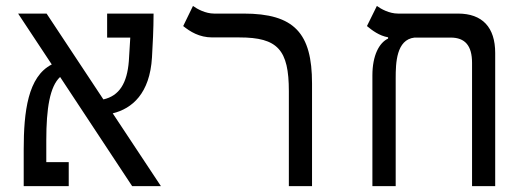

<svg xmlns="http://www.w3.org/2000/svg" viewBox="-20 -632 1798 652"><path d="M428.7 0H526.4L362.8 -247.1C428.7 -263.2 488.8 -314.5 496.1 -437C498.5 -478 501.5 -534.2 501.5 -585.9H343.8V-504.4H422.4C420.9 -477.1 418.9 -450.2 417.5 -424.3C411.6 -349.6 385.3 -306.6 331.1 -294.4L138.2 -585.9H41.5L155.8 -413.1C74.7 -372.1 60.5 -252.9 60.5 -124.5V0H213.4V-81.5H137.2V-155.8C137.2 -264.2 149.4 -338.4 184.1 -370.6Z M1039.6 -348.6C1039.6 -519.5 979.5 -585.9 807.1 -585.9H707C678.2 -585.9 649.9 -601.1 635.3 -611.8L602.1 -543.5C625.5 -524.9 656.2 -504.9 701.2 -504.9H793C923.3 -504.9 960.9 -462.9 960.9 -322.3V0H1039.6Z M1661.6 -452.1C1661.6 -539.1 1618.2 -585.9 1535.2 -585.9H1331.5C1302.2 -585.9 1274.4 -601.1 1259.8 -611.8L1226.1 -543.5C1243.2 -529.3 1268.1 -510.3 1297.9 -505.4V-501C1267.6 -486.8 1244.6 -443.8 1244.6 -376V0H1323.7V-366.7C1323.7 -417.5 1325.7 -497.6 1387.7 -504.4H1510.3C1559.1 -504.4 1583 -477.1 1583 -418.5V0H1661.6Z"/></svg>

Font: Cascadia Mono PL SemiLight
Style: Regular
Weight: 350
Monospace: yes
Designer: Aaron Bell
Foundry: Saja Typeworks
Version: Version 2404.023